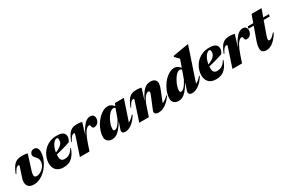

<svg xmlns="http://www.w3.org/2000/svg" viewBox="124 -1987 4834 3250"><g transform="rotate(-30 2541.5 -362.5)"><path d="M574.5 -408Q574.5 -350.5 554.5 -290.5Q534.5 -230.5 499 -176Q463.5 -121.5 416.2 -78.2Q369 -35 314 -10Q259 15 201 15Q131.5 15 98.2 -17.8Q65 -50.5 65 -104.5Q65 -143 80.5 -188L142 -374.5Q145.5 -386 143.5 -392.5Q141.5 -399 132.5 -399Q119 -399 104.2 -391.8Q89.5 -384.5 71.8 -361.5Q54 -338.5 29 -290L17.5 -295.5Q41.5 -356.5 65.5 -397.2Q89.5 -438 117 -462.2Q144.5 -486.5 178.8 -497Q213 -507.5 257.5 -507.5Q279.5 -507.5 296.8 -506.5Q314 -505.5 331.2 -503.2Q348.5 -501 369 -496.5L277.5 -207Q270.5 -184.5 266.8 -166.2Q263 -148 263 -134Q263 -109 275.2 -97.2Q287.5 -85.5 311.5 -85.5Q334.5 -85.5 359.8 -94.8Q385 -104 408.8 -121Q432.5 -138 452 -161.5Q471.5 -185 482.8 -213.5Q494 -242 494 -274.5Q494 -304.5 482 -325.2Q470 -346 454.2 -362.8Q438.5 -379.5 426.5 -396Q414.5 -412.5 414.5 -434Q414.5 -464 436 -487Q457.5 -510 495.5 -510Q534 -510 554.2 -484Q574.5 -458 574.5 -408Z M919.5 -471Q902 -471 883.2 -458.2Q864.5 -445.5 846.5 -421.5Q828.5 -397.5 814.5 -363.8Q800.5 -330 792.2 -287.2Q784 -244.5 784 -195Q784 -146 803.5 -122.8Q823 -99.5 864.5 -99.5Q894 -99.5 922.5 -107.5Q951 -115.5 979.2 -139.2Q1007.5 -163 1035 -209H1048.5Q1013.5 -116.5 971.5 -68.2Q929.5 -20 882.5 -2.5Q835.5 15 782 15Q716 15 673.8 -9Q631.5 -33 611.5 -74.5Q591.5 -116 591.5 -168Q591.5 -214.5 605.8 -263Q620 -311.5 648 -355.5Q676 -399.5 717.8 -434.5Q759.5 -469.5 814.8 -489.8Q870 -510 938.5 -510Q1001 -510 1035.5 -495.8Q1070 -481.5 1083.8 -458.8Q1097.5 -436 1097.5 -411.5Q1097.5 -383 1088.2 -357.2Q1079 -331.5 1062.5 -310.5Q1030.5 -298.5 990 -286.2Q949.5 -274 905.2 -262.2Q861 -250.5 816 -239.2Q771 -228 729.5 -218.5L732.5 -244.5Q785 -264.5 822 -283Q859 -301.5 883.2 -319Q907.5 -336.5 920.8 -354Q934 -371.5 939.2 -390.2Q944.5 -409 944.5 -429.5Q944.5 -445 941.5 -454Q938.5 -463 933.2 -467Q928 -471 919.5 -471Z M1226.5 -374.5Q1230 -386 1228 -392.5Q1226 -399 1217 -399Q1203.5 -399 1188.5 -392Q1173.5 -385 1155.5 -362Q1137.5 -339 1112.5 -290L1101.5 -295Q1132.5 -377.5 1165.2 -423.8Q1198 -470 1237.5 -488.8Q1277 -507.5 1328 -507.5Q1350 -507.5 1366.2 -506.5Q1382.5 -505.5 1398 -503Q1413.5 -500.5 1434 -496L1346 -207.5L1347.5 -232Q1395.5 -341.5 1437.8 -402Q1480 -462.5 1518.2 -486.2Q1556.5 -510 1592 -510Q1631.5 -510 1652 -489.5Q1672.5 -469 1672.5 -430.5Q1672.5 -398 1658.2 -371.5Q1644 -345 1620.2 -329.8Q1596.5 -314.5 1567 -314.5Q1547.5 -314.5 1538.8 -324Q1530 -333.5 1527 -353Q1525 -373 1518.8 -379.8Q1512.5 -386.5 1501 -386.5Q1487.5 -386.5 1472 -377.5Q1456.5 -368.5 1440 -349.8Q1423.5 -331 1406.5 -301.8Q1389.5 -272.5 1372 -232.2Q1354.5 -192 1337 -139.5L1290 0H1102.5Z M1927.5 -56.5 1990.5 -242 2000.5 -239Q1955 -160.5 1918 -110.5Q1881 -60.5 1849 -33.2Q1817 -6 1787 4.5Q1757 15 1725 15Q1690 15 1663.5 1Q1637 -13 1622.5 -38Q1608 -63 1608 -94.5Q1608 -148.5 1626.2 -206.2Q1644.5 -264 1676.8 -318Q1709 -372 1751.2 -415.2Q1793.5 -458.5 1841.2 -484Q1889 -509.5 1938.5 -509.5Q1974.5 -509.5 2007 -489Q2039.5 -468.5 2067.5 -420.5L2057 -398Q2047 -416.5 2033.2 -425Q2019.5 -433.5 2001 -433.5Q1977.5 -433.5 1951.8 -414Q1926 -394.5 1901.5 -362Q1877 -329.5 1857.8 -290.2Q1838.5 -251 1827 -211.5Q1815.5 -172 1815.5 -138.5Q1815.5 -116 1821.2 -108Q1827 -100 1843.5 -100Q1854 -100 1867 -105Q1880 -110 1896 -125Q1912 -140 1931.8 -167.5Q1951.5 -195 1975 -239.5L2045 -432L2073.5 -495H2247L2099.5 -54L2081.5 -80.5Q2105 -87 2127.2 -99.2Q2149.5 -111.5 2173 -132Q2196.5 -152.5 2223 -182.5L2233.5 -174.5Q2173 -74.5 2109 -29.8Q2045 15 1985 15Q1947 15 1931.8 -4.5Q1916.5 -24 1927.5 -56.5Z M2272.5 -290 2261.5 -295Q2292.5 -377.5 2325.2 -423.8Q2358 -470 2397.5 -488.8Q2437 -507.5 2488 -507.5Q2510 -507.5 2526.2 -506.5Q2542.5 -505.5 2558 -503Q2573.5 -500.5 2594 -496L2517 -246.5L2513.5 -249.5Q2551.5 -331 2584 -382.5Q2616.5 -434 2646.5 -461.5Q2676.5 -489 2707 -499.5Q2737.5 -510 2771 -510Q2830.5 -510 2857.8 -483.2Q2885 -456.5 2885 -417.5Q2885 -398 2879.5 -371.5Q2874 -345 2854.5 -297L2752.5 -42.5L2698.5 -79Q2724 -78 2751.2 -83.2Q2778.5 -88.5 2812.8 -108.8Q2847 -129 2892 -172.5L2901.5 -163.5Q2855.5 -100 2811 -60.5Q2766.5 -21 2723.5 -3Q2680.5 15 2639.5 15Q2588 15 2570.2 -7.8Q2552.5 -30.5 2567.5 -66.5L2653 -274Q2670.5 -316 2675.8 -331.8Q2681 -347.5 2681 -355.5Q2681 -368 2674 -374.2Q2667 -380.5 2654.5 -380.5Q2639 -380.5 2622 -369Q2605 -357.5 2587.5 -336Q2570 -314.5 2554 -285.2Q2538 -256 2524.5 -221L2450 0H2262.5L2386.5 -374.5Q2390 -386 2388 -392.5Q2386 -399 2377 -399Q2363.5 -399 2348.5 -392Q2333.5 -385 2315.5 -362Q2297.5 -339 2272.5 -290Z M3369 -367.5Q3356.5 -404 3339.8 -418.8Q3323 -433.5 3299.5 -433.5Q3275 -433.5 3249.5 -412.8Q3224 -392 3200 -358.2Q3176 -324.5 3157 -284.8Q3138 -245 3126.8 -206.5Q3115.5 -168 3115.5 -138.5Q3115.5 -116 3121 -108Q3126.5 -100 3143.5 -100Q3152.5 -100 3163.5 -104.8Q3174.5 -109.5 3188 -120.8Q3201.5 -132 3216.2 -150.2Q3231 -168.5 3248 -195Q3265 -221.5 3283 -257.5L3402.5 -591.5Q3394 -602.5 3381.5 -615.8Q3369 -629 3355.2 -643.2Q3341.5 -657.5 3328 -671L3333 -690L3631 -740H3643.5L3409 -41.5L3353 -74.5Q3378 -75.5 3404.8 -83Q3431.5 -90.5 3463.8 -113Q3496 -135.5 3537 -182.5L3547 -174.5Q3486.5 -74.5 3419.5 -29.8Q3352.5 15 3293 15Q3252 15 3236 -7.2Q3220 -29.5 3232.5 -67.5L3290.5 -240L3298.5 -239Q3251.5 -156.5 3213.2 -105.8Q3175 -55 3143 -29Q3111 -3 3082.2 6Q3053.5 15 3024.5 15Q2989.5 15 2963.2 1Q2937 -13 2922.2 -38Q2907.5 -63 2907.5 -94.5Q2907.5 -148.5 2925.8 -206.2Q2944 -264 2976 -318Q3008 -372 3050 -415.2Q3092 -458.5 3139.5 -484Q3187 -509.5 3236.5 -509.5Q3276.5 -509.5 3312 -484Q3347.5 -458.5 3377.5 -398Z M3901 -471Q3883.5 -471 3864.8 -458.2Q3846 -445.5 3828 -421.5Q3810 -397.5 3796 -363.8Q3782 -330 3773.8 -287.2Q3765.5 -244.5 3765.5 -195Q3765.5 -146 3785 -122.8Q3804.5 -99.5 3846 -99.5Q3875.5 -99.5 3904 -107.5Q3932.5 -115.5 3960.8 -139.2Q3989 -163 4016.5 -209H4030Q3995 -116.5 3953 -68.2Q3911 -20 3864 -2.5Q3817 15 3763.5 15Q3697.5 15 3655.2 -9Q3613 -33 3593 -74.5Q3573 -116 3573 -168Q3573 -214.5 3587.2 -263Q3601.5 -311.5 3629.5 -355.5Q3657.5 -399.5 3699.2 -434.5Q3741 -469.5 3796.2 -489.8Q3851.5 -510 3920 -510Q3982.5 -510 4017 -495.8Q4051.5 -481.5 4065.2 -458.8Q4079 -436 4079 -411.5Q4079 -383 4069.8 -357.2Q4060.5 -331.5 4044 -310.5Q4012 -298.5 3971.5 -286.2Q3931 -274 3886.8 -262.2Q3842.5 -250.5 3797.5 -239.2Q3752.5 -228 3711 -218.5L3714 -244.5Q3766.5 -264.5 3803.5 -283Q3840.5 -301.5 3864.8 -319Q3889 -336.5 3902.2 -354Q3915.5 -371.5 3920.8 -390.2Q3926 -409 3926 -429.5Q3926 -445 3923 -454Q3920 -463 3914.8 -467Q3909.5 -471 3901 -471Z M4208 -374.5Q4211.5 -386 4209.5 -392.5Q4207.5 -399 4198.5 -399Q4185 -399 4170 -392Q4155 -385 4137 -362Q4119 -339 4094 -290L4083 -295Q4114 -377.5 4146.8 -423.8Q4179.5 -470 4219 -488.8Q4258.5 -507.5 4309.5 -507.5Q4331.5 -507.5 4347.8 -506.5Q4364 -505.5 4379.5 -503Q4395 -500.5 4415.5 -496L4327.5 -207.5L4329 -232Q4377 -341.5 4419.2 -402Q4461.5 -462.5 4499.8 -486.2Q4538 -510 4573.5 -510Q4613 -510 4633.5 -489.5Q4654 -469 4654 -430.5Q4654 -398 4639.8 -371.5Q4625.5 -345 4601.8 -329.8Q4578 -314.5 4548.5 -314.5Q4529 -314.5 4520.2 -324Q4511.5 -333.5 4508.5 -353Q4506.5 -373 4500.2 -379.8Q4494 -386.5 4482.5 -386.5Q4469 -386.5 4453.5 -377.5Q4438 -368.5 4421.5 -349.8Q4405 -331 4388 -301.8Q4371 -272.5 4353.5 -232.2Q4336 -192 4318.5 -139.5L4271.5 0H4084Z M4659.5 -454 4668.5 -495H5083L5074.5 -454ZM4878.5 -236Q4866.5 -202 4860.2 -181.2Q4854 -160.5 4852.2 -148.8Q4850.5 -137 4850.5 -129Q4850.5 -118 4856.5 -113.2Q4862.5 -108.5 4873 -108.5Q4885.5 -108.5 4900 -114.8Q4914.5 -121 4935 -139.2Q4955.5 -157.5 4986 -191.5L4998 -182Q4957 -117 4920.5 -77.8Q4884 -38.5 4852.2 -18.5Q4820.5 1.5 4792.2 8.2Q4764 15 4739.5 15Q4702.5 15 4674.8 -5.5Q4647 -26 4647 -80Q4647 -98 4653.2 -132.5Q4659.5 -167 4679.5 -223.5L4830.5 -645H5025.5Z"/></g></svg>

Font: Newsreader 60pt ExtraBold
Style: Italic
Weight: 800
Italic angle: -17°
Designer: Hugues Gentile
Foundry: Production Type
Version: Version 1.003